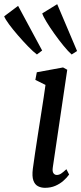

<svg xmlns="http://www.w3.org/2000/svg" viewBox="-102 -888 388 918"><path d="M113 10Q94.5 10 79.5 2.2Q64.5 -5.5 57.5 -25.2Q50.5 -45 55 -81Q59 -112 65.5 -154.8Q72 -197.5 79.2 -244.8Q86.5 -292 93.8 -338Q101 -384 106.8 -421.8Q112.5 -459.5 115.5 -482L67 -506L74 -542.5L199.5 -565.5L219.5 -554.5L150.5 -88Q147.5 -68.5 153.5 -60Q159.5 -51.5 169.5 -51.5Q180 -51.5 189.8 -57.8Q199.5 -64 215.5 -79L228.5 -53.5Q218 -38.5 201.2 -23.8Q184.5 -9 162.5 0.5Q140.5 10 113 10ZM74.5 -627.5Q57 -640.5 32.8 -665.5Q8.5 -690.5 -16 -718.8Q-40.5 -747 -58.8 -771.8Q-77 -796.5 -82 -810L-15.5 -860L99.5 -646.5ZM240.5 -627.5Q224 -642 201.8 -669.2Q179.5 -696.5 157.8 -727Q136 -757.5 120 -784Q104 -810.5 100 -824L171.5 -868L266.5 -644Z"/></svg>

Font: Merriweather 24pt SemiCondensed
Style: Italic
Weight: 400
Width: 4
Italic angle: -7.8°
Designer: Eben Sorkin
Foundry: Eben Sorkin
Version: Version 2.101